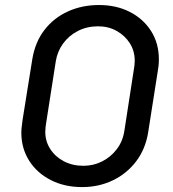

<svg xmlns="http://www.w3.org/2000/svg" viewBox="-20 -733 688 765"><path d="M307.4 12.4Q236.6 12.4 181.8 -15.8Q127 -44 96 -93.1Q65 -142.2 65 -204.6Q65 -217.2 67 -231.5Q69 -245.8 70 -255.8L108.8 -497.8Q120 -565.4 157 -613.5Q194 -661.6 250.4 -687.3Q306.8 -713 374.4 -713Q443.4 -713 497.1 -685.6Q550.8 -658.2 581.9 -609.4Q613 -560.6 613 -496.4Q613 -482.6 611.5 -469.1Q610 -455.6 608 -445.6L570.4 -206.2Q559.8 -139.4 522.5 -90.2Q485.2 -41 429.3 -14.3Q373.4 12.4 307.4 12.4ZM312.4 -72.4Q352 -72.4 386.6 -89.7Q421.2 -107 445.4 -138.7Q469.6 -170.4 475.8 -213.4L513.4 -456.8Q514.8 -463 515.8 -473Q516.8 -483 516.8 -491.2Q516.8 -529.8 497.4 -560.5Q478 -591.2 445 -609.7Q412 -628.2 370.6 -628.2Q326.2 -628.2 290.1 -609.5Q254 -590.8 231.2 -559.3Q208.4 -527.8 202.2 -488.4L163.8 -242.6Q162.8 -237.4 161.6 -226.9Q160.4 -216.4 160.4 -207.8Q160.4 -170 180.3 -139.2Q200.2 -108.4 234.5 -90.4Q268.8 -72.4 312.4 -72.4Z"/></svg>

Font: MuseoModerno Thin
Style: Italic
Weight: 100
Italic angle: -9°
Designer: Pablo Cosgaya, Héctor Gatti, Marcela Romero, and the Authors of The MuseoModerno Project.
Foundry: Omnibus-Type Team
Version: Version 1.003